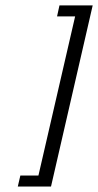

<svg xmlns="http://www.w3.org/2000/svg" viewBox="-20 -680 358 700"><path d="M196.8 -660.2H317.9L166 0H44.9L54.2 -40H120.1L253.9 -620.1H188Z"/></svg>

Font: Pfennig
Style: Italic
Weight: 500
Italic angle: -13°
Version: Version 20120410 ; ttfautohint (v0.8)